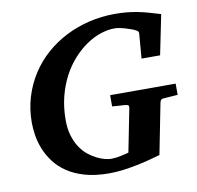

<svg xmlns="http://www.w3.org/2000/svg" viewBox="-79 -768 887 865"><g transform="rotate(-10 365.0 -335.5)"><path d="M648.9 -273.9Q642.1 -272.9 639.4 -269.3Q636.7 -265.6 634.8 -258.8L588.9 -25.9Q567.9 -20 540.5 -12.7Q513.2 -5.4 481.9 1Q450.7 7.3 417.7 11.7Q384.8 16.1 353 16.1Q289.1 16.1 241.7 2.4Q194.3 -11.2 160.6 -34.2Q127 -57.1 105 -86.7Q83 -116.2 70.3 -147.9Q57.6 -179.7 52.7 -211.2Q47.9 -242.7 47.9 -269Q47.9 -331.1 64.7 -386.2Q81.5 -441.4 111.6 -488Q141.6 -534.7 183.3 -571.5Q225.1 -608.4 275.4 -634Q325.7 -659.7 382.8 -673.3Q439.9 -687 500 -687Q528.3 -687 553 -684.8Q577.6 -682.6 601.8 -678Q626 -673.3 651.4 -666.3Q676.8 -659.2 707 -649.9L669.9 -467.8H585L594.2 -581.1Q595.2 -589.8 586.7 -595Q578.1 -600.1 567.9 -604Q563 -605.5 554.4 -608.6Q545.9 -611.8 534.9 -615Q523.9 -618.2 511.7 -620.6Q499.5 -623 487.8 -623Q457 -623 423.8 -611.8Q390.6 -600.6 358.6 -578.9Q326.7 -557.1 297.9 -525.1Q269 -493.2 247.3 -452.1Q225.6 -411.1 212.9 -361.3Q200.2 -311.5 200.2 -253.9Q200.2 -213.4 209.7 -182.4Q219.2 -151.4 234.6 -128.2Q250 -105 269.3 -89.6Q288.6 -74.2 307.9 -64.7Q327.1 -55.2 344.2 -51Q361.3 -46.9 373 -46.9Q382.8 -46.9 394 -48.3Q405.3 -49.8 416 -52Q426.8 -54.2 436.5 -56.6Q446.3 -59.1 453.1 -61L492.2 -258.8Q493.7 -268.1 489.3 -271Q484.9 -273.9 473.1 -274.9Q464.4 -274.9 455.1 -275.9Q446.8 -276.4 436.8 -277.1Q426.8 -277.8 417 -278.8V-330.1H716.8V-278.8Z"/></g></svg>

Font: Charis SIL Am
Style: Bold Italic
Weight: 700
Italic angle: -11°
Foundry: SIL International
Version: Version 5.000